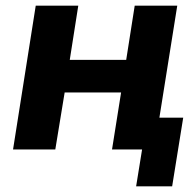

<svg xmlns="http://www.w3.org/2000/svg" viewBox="-20 -527 671 677"><path d="M26 0 106 -507H256L226 -316H425L455 -507H605L542 -112H626L587 130H460L481 0H375L407 -201H208L175 0Z"/></svg>

Font: Mulish ExtraBold
Style: Italic
Weight: 800
Italic angle: -9°
Designer: Vernon Adams
Foundry: Vernon Adams
Version: Version 3.603; ttfautohint (v1.8.3)